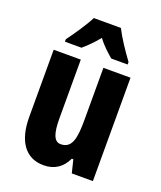

<svg xmlns="http://www.w3.org/2000/svg" viewBox="-143 -923 803 958"><g transform="rotate(20 259.0 -444.0)"><path d="M332 -832H188C171 -796 121 -722 93 -685V-672H181C200 -688 231 -717 260 -753C286 -717 318 -690 339 -672H426V-685C388 -737 354 -788 332 -832ZM462 -615H318V-339C318 -242 308 -184 247 -184C212 -184 198 -224 198 -302V-615H54V-258C54 -131 106 -56 203 -56C260 -56 300 -83 325 -135H333L350 -66H462Z"/></g></svg>

Font: Noto Sans Malayalam UI ExtraCondensed ExtraBold
Style: Regular
Weight: 800
Width: 2
Designer: Jelle Bosma - Monotype Design Team
Foundry: Monotype Imaging Inc.
Version: Version 2.104